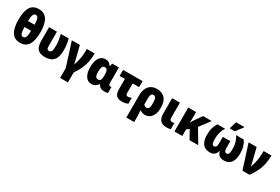

<svg xmlns="http://www.w3.org/2000/svg" viewBox="108 -2188 5594 3840"><g transform="rotate(30 2905.0 -268.0)"><path d="M291 10Q163 10 100.5 -89Q38 -188 38 -381Q38 -569 97.5 -667Q157 -765 291 -765Q419 -765 483 -667Q547 -569 547 -381Q547 -189 486.5 -89.5Q426 10 291 10ZM218 -449H369Q368 -520 359 -560.5Q350 -601 334 -617.5Q318 -634 293 -634Q269 -634 252.5 -617.5Q236 -601 228 -560.5Q220 -520 218 -449ZM291 -121Q317 -121 333.5 -138Q350 -155 358.5 -196.5Q367 -238 368 -310H217Q218 -203 236 -162Q254 -121 291 -121Z M874 8Q784 8 734 -22Q684 -52 664.5 -107Q645 -162 645 -236V-553H826V-234Q826 -183 836 -161Q846 -139 878 -139Q918 -139 934.5 -174Q951 -209 951 -300Q951 -360 942 -421Q933 -482 916 -553H1098Q1116 -480 1123.5 -422Q1131 -364 1131 -298Q1131 -141 1067 -66.5Q1003 8 874 8Z M1343 216V-9L1170 -553H1356L1436 -230Q1439 -215 1443.5 -196.5Q1448 -178 1450 -161H1455Q1474 -216 1488 -273Q1502 -330 1509.5 -397.5Q1517 -465 1517 -553H1698Q1698 -452 1680 -362Q1662 -272 1623.5 -186.5Q1585 -101 1523 -13V216Z M1941 10Q1856 10 1806 -65Q1756 -140 1756 -274Q1756 -413 1806 -487.5Q1856 -562 1944 -562Q2003 -562 2032 -539Q2061 -516 2082 -485H2088L2101 -553H2257V-195Q2257 -162 2268 -149Q2279 -136 2295 -136Q2310 -136 2323 -141V-3Q2318 0 2304.5 3Q2291 6 2275.5 8Q2260 10 2251 10Q2191 10 2156.5 -8Q2122 -26 2101 -72H2090Q2068 -35 2030 -12.5Q1992 10 1941 10ZM2010 -135Q2052 -135 2069 -163.5Q2086 -192 2086 -261V-279Q2086 -349 2070 -383.5Q2054 -418 2010 -418Q1972 -418 1955.5 -380Q1939 -342 1939 -273Q1939 -201 1956.5 -168Q1974 -135 2010 -135Z M2646 9Q2565 9 2520 -32Q2475 -73 2475 -180V-414H2354V-553H2804V-414H2655V-190Q2655 -136 2701 -136Q2721 -136 2741.5 -141.5Q2762 -147 2784 -156V-21Q2758 -7 2723.5 1Q2689 9 2646 9Z M2886 240V-273Q2886 -360 2913.5 -425Q2941 -490 2996.5 -526.5Q3052 -563 3136 -563Q3252 -563 3319.5 -490.5Q3387 -418 3387 -272Q3387 -189 3362.5 -125.5Q3338 -62 3291.5 -26Q3245 10 3179 10Q3145 10 3117.5 0.5Q3090 -9 3069 -24H3057Q3061 4 3064 40.5Q3067 77 3067 107V240ZM3133 -129Q3166 -129 3185 -158.5Q3204 -188 3204 -271Q3204 -359 3185 -391.5Q3166 -424 3133 -424Q3099 -424 3083 -396.5Q3067 -369 3067 -307V-165Q3080 -150 3096.5 -139.5Q3113 -129 3133 -129Z M3677 10Q3609 10 3567 -15.5Q3525 -41 3505.5 -85Q3486 -129 3486 -185V-553H3666V-215Q3666 -171 3681 -154.5Q3696 -138 3719 -138Q3733 -138 3745.5 -140Q3758 -142 3773 -147V-2Q3753 4 3726 7Q3699 10 3677 10Z M4401 -553 4221 -314 4409 0H4208L4097 -197L4040 -152V0H3859V-553H4040V-442Q4040 -402 4038.5 -369.5Q4037 -337 4034 -312H4038Q4048 -329 4061.5 -351Q4075 -373 4091 -396L4202 -553Z M4675 10Q4565 10 4510 -63Q4455 -136 4455 -269Q4455 -369 4476.5 -437Q4498 -505 4533 -553H4714Q4671 -500 4652 -428.5Q4633 -357 4633 -277Q4633 -199 4647 -168.5Q4661 -138 4691 -138Q4718 -138 4734.5 -161Q4751 -184 4751 -244V-391H4924V-244Q4924 -184 4938 -161Q4952 -138 4981 -138Q5018 -138 5030 -176.5Q5042 -215 5042 -274Q5042 -363 5019.5 -435Q4997 -507 4960 -553H5140Q5182 -491 5200.5 -425.5Q5219 -360 5219 -269Q5219 -135 5164 -62.5Q5109 10 4998 10Q4935 10 4896 -19Q4857 -48 4840 -113H4835Q4817 -49 4778.5 -19.5Q4740 10 4675 10ZM4788 -606V-620L4835 -776H5024V-766L4902 -606Z M5429 0 5252 -553H5438L5518 -230Q5521 -215 5525.5 -196.5Q5530 -178 5532 -161H5537Q5556 -215 5570 -272Q5584 -329 5591.5 -397Q5599 -465 5599 -553H5780Q5780 -447 5761 -355Q5742 -263 5700.5 -176Q5659 -89 5592 0Z"/></g></svg>

Font: Noto Sans SemiCondensed Black
Style: Regular
Weight: 900
Width: 4
Designer: Monotype Design Team
Foundry: Monotype Imaging Inc.
Version: Version 2.013; ttfautohint (v1.8.4.7-5d5b)